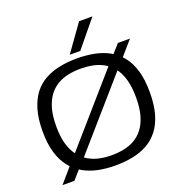

<svg xmlns="http://www.w3.org/2000/svg" viewBox="-161 -1064 1145 1214"><g transform="rotate(-20 411.5 -457.0)"><path d="M132 12H52L164 -118H166L611 -628L614 -629L689 -713H770L663 -590H661L214 -78H212ZM410 -59Q451 -59 490.5 -66.5Q530 -74 564 -93Q598 -112 624 -145.5Q650 -179 664.5 -229Q679 -279 679 -350Q679 -421 664.5 -471.5Q650 -522 624 -555Q598 -588 564 -607Q530 -626 490.5 -633.5Q451 -641 410 -641Q369 -641 330 -633.5Q291 -626 257 -607Q223 -588 197 -554.5Q171 -521 156.5 -471Q142 -421 142 -350Q142 -280 156.5 -230.5Q171 -181 197 -147.5Q223 -114 257 -94.5Q291 -75 330 -67Q369 -59 410 -59ZM410 10Q350 10 296 -1Q242 -12 197 -37.5Q152 -63 119 -104.5Q86 -146 68 -206.5Q50 -267 50 -350Q50 -434 68 -495Q86 -556 118 -597.5Q150 -639 195 -663.5Q240 -688 294.5 -699Q349 -710 410 -710Q471 -710 525.5 -699.5Q580 -689 625 -664.5Q670 -640 703 -599Q736 -558 754 -497Q772 -436 772 -352Q772 -267 754 -205Q736 -143 703 -101.5Q670 -60 625 -35.5Q580 -11 525.5 -0.5Q471 10 410 10ZM377 -747 505 -926H595L448 -747Z"/></g></svg>

Font: Georama SemiExpanded
Style: Regular
Weight: 400
Width: 6
Designer: Jean-Baptiste Levee
Foundry: Production Type
Version: Version 1.001